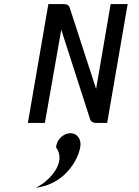

<svg xmlns="http://www.w3.org/2000/svg" viewBox="-20 -600 679 937"><path d="M324 50C292 50 258 78 254 116V118V120C288 166 265 226 217 272C205 283 193 294 178 303L155 317L179 312C293 289 360 188 372 116C378 79 356 50 324 50ZM420 -17C424 -6 435 0 449 0H503L603 -580H520L449 -166L320 -563C317 -574 307 -580 293 -580H216L116 0H199L279 -455Z"/></svg>

Font: Charger Monospace
Style: Regular
Weight: 400
Designer: Jasper
Foundry: Cannot Into Space Fonts
Version: Version 0.980